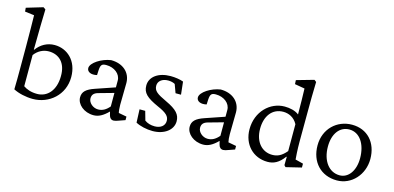

<svg xmlns="http://www.w3.org/2000/svg" viewBox="-74 -1266 3555 1731"><g transform="rotate(15 1704.0 -401.0)"><path d="M96 -32C143 -7 213 9 278 9C429 9 563 -103 563 -271C563 -425 461 -512 345 -512C276 -512 216 -478 177 -423L173 -424C176 -616 176 -701 180 -800L159 -815L5 -769L8 -734L95 -723C96 -694 98 -527 98 -427V-213C98 -150 98 -113 96 -32ZM175 -82V-373C210 -420 259 -443 309 -443C401 -443 474 -382 471 -253C470 -122 399 -45 304 -45C248 -45 207 -60 175 -82Z M845 9C891 9 933 -13 981 -62L989 -30C995 -5 1010 9 1032 9C1043 9 1062 4 1082 -4L1136 -23V-56L1061 -70C1057 -84 1054 -118 1054 -145L1057 -349C1056 -447 981 -512 871 -512C786 -500 690 -440 690 -390C690 -354 731 -336 783 -349L785 -393C788 -445 799 -458 841 -458C916 -458 976 -411 976 -349V-286L798 -225C718 -198 687 -168 687 -116C687 -51 755 9 845 9ZM780 -131C780 -163 795 -183 833 -194L976 -234V-108C944 -70 911 -52 871 -52C823 -52 780 -91 780 -131Z M1396 9C1504 9 1584 -50 1584 -131C1584 -194 1549 -234 1446 -282C1354 -325 1323 -347 1323 -396C1323 -437 1359 -468 1416 -468C1442 -468 1464 -462 1480 -453L1509 -374H1560L1547 -493C1517 -505 1468 -512 1427 -512C1313 -512 1236 -455 1236 -374C1236 -304 1276 -268 1387 -218C1472 -181 1497 -154 1497 -112C1497 -66 1458 -37 1404 -37C1367 -37 1337 -46 1310 -65L1286 -150H1233L1238 -27C1278 -5 1340 9 1396 9Z M1868 9C1914 9 1956 -13 2004 -62L2012 -30C2018 -5 2033 9 2055 9C2066 9 2085 4 2105 -4L2159 -23V-56L2084 -70C2080 -84 2077 -118 2077 -145L2080 -349C2079 -447 2004 -512 1894 -512C1809 -500 1713 -440 1713 -390C1713 -354 1754 -336 1806 -349L1808 -393C1811 -445 1822 -458 1864 -458C1939 -458 1999 -411 1999 -349V-286L1821 -225C1741 -198 1710 -168 1710 -116C1710 -51 1778 9 1868 9ZM1803 -131C1803 -163 1818 -183 1856 -194L1999 -234V-108C1967 -70 1934 -52 1894 -52C1846 -52 1803 -91 1803 -131Z M2639 13 2783 -22V-58L2709 -77C2707 -100 2702 -163 2702 -243L2703 -513C2703 -613 2704 -702 2707 -800L2688 -815L2526 -769L2528 -732L2621 -716C2623 -688 2625 -531 2625 -475C2592 -502 2539 -513 2492 -513C2356 -513 2237 -399 2237 -234C2237 -92 2334 9 2469 9C2526 9 2574 -14 2622 -80L2626 -79L2625 -2ZM2328 -263C2328 -380 2388 -464 2492 -464C2541 -464 2594 -442 2625 -384V-133C2580 -80 2542 -63 2493 -63C2401 -63 2328 -136 2328 -263Z M3116 9C3252 9 3359 -108 3359 -255C3359 -409 3264 -512 3121 -512C2981 -512 2867 -407 2867 -252C2867 -98 2965 9 3116 9ZM2960 -266C2960 -386 3019 -464 3109 -464C3204 -464 3268 -372 3268 -237C3268 -123 3211 -42 3128 -42C3030 -42 2960 -131 2960 -266Z"/></g></svg>

Font: TPK Tissa Web Quiz
Style: Regular
Weight: 400
Designer: Jacques Le Bailly, Suppakit Chalermlarp | Katatrad Co.,Ltd.
Foundry: Jacques Le Bailly, Cadson Demak Co.,Ltd.
Version: Version 5.000;Glyphs 3.1.2 (3151)